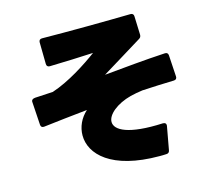

<svg xmlns="http://www.w3.org/2000/svg" viewBox="-118 -932 1236 1133"><g transform="rotate(-15 500.0 -366.0)"><path d="M762 60C774 60 781 54 783 42L809 -101C809 -103 809 -104 809 -106C809 -115 803 -121 789 -121C578 -111 499 -156 499 -207C499 -252 561 -303 648 -326C671 -332 696 -336 723 -340C788 -344 853 -346 917 -348C930 -348 937 -356 936 -368L928 -499C927 -512 920 -518 907 -517C780 -510 652 -497 534 -486C618 -536 712 -596 782 -638C791 -643 795 -650 795 -661L791 -774C791 -786 784 -793 772 -793C628 -790 387 -788 230 -790C218 -790 211 -783 211 -771L213 -638C213 -626 220 -619 232 -619C322 -621 420 -625 499 -629C429 -577 314 -502 210 -468C175 -466 139 -464 101 -462C86 -461 77 -454 78 -442L87 -300C88 -288 95 -282 107 -283C189 -293 281 -303 377 -313C336 -276 313 -226 313 -174C313 -60 427 61 721 61C734 61 748 61 762 60Z"/></g></svg>

Font: LINE Seed JP_OTF ExtraBold
Style: Regular
Weight: 800
Designer: LY Corporation & Fontrix & Fontworks
Version: Version 1.013